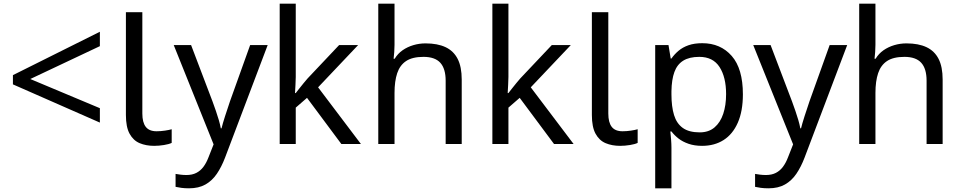

<svg xmlns="http://www.w3.org/2000/svg" viewBox="-20 -780 5207 1040"><path d="M521 -116 50 -323V-373L521 -608V-530L144 -352L521 -194Z M815 10Q771 10 736.5 -4.5Q702 -19 682 -55.5Q662 -92 662 -157V-714H751V-165Q751 -117 769.5 -93Q788 -69 828 -69Q850 -69 873.5 -72.5Q897 -76 910 -80V-6Q896 1 868.5 5.5Q841 10 815 10Z M921 -536H1015L1131 -231Q1141 -204 1149.5 -179Q1158 -154 1165 -130.5Q1172 -107 1176 -85H1180Q1186 -110 1199 -150.5Q1212 -191 1226 -232L1335 -536H1430L1199 74Q1180 124 1154.5 161.5Q1129 199 1092.5 219.5Q1056 240 1004 240Q980 240 962 237.5Q944 235 931 232V162Q942 164 957.5 166Q973 168 990 168Q1021 168 1043.5 156.5Q1066 145 1082 123.5Q1098 102 1109 73L1137 2Z M1582 -363Q1582 -347 1580.5 -321Q1579 -295 1578 -276H1582Q1588 -284 1600 -299Q1612 -314 1624.5 -329.5Q1637 -345 1646 -355L1817 -536H1920L1703 -307L1935 0H1829L1643 -250L1582 -197V0H1495V-760H1582Z M2117 -537Q2117 -518 2115.5 -498Q2114 -478 2112 -462H2118Q2135 -490 2161 -508Q2187 -526 2219 -535.5Q2251 -545 2285 -545Q2350 -545 2393.5 -524.5Q2437 -504 2459 -461Q2481 -418 2481 -349V0H2394V-343Q2394 -408 2365 -440Q2336 -472 2274 -472Q2214 -472 2180 -449.5Q2146 -427 2131.5 -383.5Q2117 -340 2117 -277V0H2029V-760H2117Z M2734 -363Q2734 -347 2732.5 -321Q2731 -295 2730 -276H2734Q2740 -284 2752 -299Q2764 -314 2776.5 -329.5Q2789 -345 2798 -355L2969 -536H3072L2855 -307L3087 0H2981L2795 -250L2734 -197V0H2647V-760H2734Z M3339 10Q3295 10 3260.5 -4.5Q3226 -19 3206 -55.5Q3186 -92 3186 -157V-714H3275V-165Q3275 -117 3293.5 -93Q3312 -69 3352 -69Q3374 -69 3397.5 -72.5Q3421 -76 3434 -80V-6Q3420 1 3392.5 5.5Q3365 10 3339 10Z M3784 -546Q3883 -546 3943.5 -477Q4004 -408 4004 -269Q4004 -178 3976.5 -115.5Q3949 -53 3899.5 -21.5Q3850 10 3783 10Q3742 10 3710 -1Q3678 -12 3655.5 -29.5Q3633 -47 3617 -68H3611Q3613 -51 3615 -25Q3617 1 3617 20V240H3529V-536H3601L3613 -463H3617Q3633 -486 3655.5 -505Q3678 -524 3709.5 -535Q3741 -546 3784 -546ZM3768 -472Q3714 -472 3681 -451.5Q3648 -431 3633 -390Q3618 -349 3617 -286V-269Q3617 -203 3631 -157Q3645 -111 3678.5 -87Q3712 -63 3770 -63Q3819 -63 3850.5 -90Q3882 -117 3897.5 -163.5Q3913 -210 3913 -270Q3913 -362 3877.5 -417Q3842 -472 3768 -472Z M4060 -536H4154L4270 -231Q4280 -204 4288.5 -179Q4297 -154 4304 -130.5Q4311 -107 4315 -85H4319Q4325 -110 4338 -150.5Q4351 -191 4365 -232L4474 -536H4569L4338 74Q4319 124 4293.5 161.5Q4268 199 4231.5 219.5Q4195 240 4143 240Q4119 240 4101 237.5Q4083 235 4070 232V162Q4081 164 4096.5 166Q4112 168 4129 168Q4160 168 4182.5 156.5Q4205 145 4221 123.5Q4237 102 4248 73L4276 2Z M4722 -537Q4722 -518 4720.5 -498Q4719 -478 4717 -462H4723Q4740 -490 4766 -508Q4792 -526 4824 -535.5Q4856 -545 4890 -545Q4955 -545 4998.5 -524.5Q5042 -504 5064 -461Q5086 -418 5086 -349V0H4999V-343Q4999 -408 4970 -440Q4941 -472 4879 -472Q4819 -472 4785 -449.5Q4751 -427 4736.5 -383.5Q4722 -340 4722 -277V0H4634V-760H4722Z"/></svg>

Font: hexuguzrati05
Style: Book
Weight: 400
Designer: Jelle Bosma - Monotype Design Team, Universal Thirst
Foundry: Monotype Imaging Inc.
Version: Version 2.106